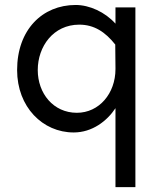

<svg xmlns="http://www.w3.org/2000/svg" viewBox="-20 -518 647 772"><path d="M298.8 -418.9C358.4 -418.9 403.3 -389.6 443.4 -338.9L444.3 -245.1V-240.2C444.3 -142.6 378.9 -64.5 289.1 -64.5C194.3 -64.5 131.8 -142.6 131.8 -236.3C131.8 -331.1 194.3 -418.9 298.8 -418.9ZM284.2 -498C150.4 -498 48.8 -398.4 48.8 -236.3C48.8 -87.9 151.4 14.6 276.4 14.6C350.6 14.6 410.2 -31.2 444.3 -83V234.4H524.4V-488.3H444.3V-422.9C402.3 -469.7 339.8 -498 284.2 -498Z"/></svg>

Font: Sen-gleads
Style: Regular
Weight: 400
Designer: Kosal Sen, Philatype
Foundry: Philatype
Version: Version 1.004; ttfautohint (v1.8.3)